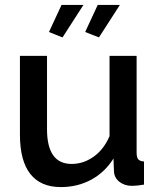

<svg xmlns="http://www.w3.org/2000/svg" viewBox="-20 -750 649 780"><path d="M230 -730 179 -620 234 -598 319 -730ZM377 -730 326 -620 382 -598 467 -730ZM441 -106 443 -54Q444 -28 465 -11.5Q486 5 516 5Q536 5 565 0V-94Q548 -95 541.5 -103Q535 -111 535 -130V-523H425V-197Q402 -143 360.5 -113.5Q319 -84 271 -84Q171 -84 171 -225V-523H61V-203Q61 -97 103 -43.5Q145 10 227 10Q295 10 350.5 -20Q406 -50 441 -106Z"/></svg>

Font: RT Raleway SemiBold
Style: Regular
Weight: 400
Designer: Matt McInerney, Pablo Impallari, Rodrigo Fuenzalida — Edited by Milan Moffatt in April 2016
Foundry: Matt McInerney, Pablo Impallari, Rodrigo Fuenzalida — Edited by Milan Moffatt in April 2016
Version: Version 3.001